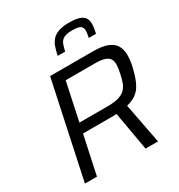

<svg xmlns="http://www.w3.org/2000/svg" viewBox="-210 -1056 1112 1195"><g transform="rotate(-30 346.0 -458.5)"><path d="M49.6 0 196.6 -688H503Q571.6 -688 609.8 -672.1Q648 -656.3 663.6 -627.6Q679.1 -598.9 679.1 -559.6Q679.1 -547.6 677.8 -533.5Q676.6 -519.5 674.1 -504.9Q671.6 -490.3 668 -475.2Q659.5 -439.4 648.8 -409.2Q638.2 -378.9 622.7 -355Q607.1 -331.2 582.3 -314.3Q557.4 -297.4 519.4 -288.4L574.9 0H485.3L436.7 -277Q425.4 -276.5 413.2 -276.3Q401.1 -276.1 388.2 -276.1H195.3L136.1 0ZM209.9 -345.9H412.4Q461.4 -345.9 491.6 -354.9Q521.7 -364 539 -381.1Q556.3 -398.2 565.7 -423.3Q575 -448.5 581.5 -481.2Q585.9 -500.5 588.2 -517.3Q590.4 -534.1 590.4 -547.8Q590.4 -570 580.3 -585.5Q570.1 -600.9 545.3 -609Q520.5 -617 476.8 -617H267.5ZM300.2 -773Q306.7 -804.6 315.6 -830.9Q324.5 -857.2 341.2 -876.5Q357.9 -895.7 387.6 -906.5Q417.3 -917.3 464.5 -917.3Q512.5 -917.3 538.5 -908Q564.6 -898.7 574.9 -881.5Q585.1 -864.4 585.1 -840.8Q585.1 -825.3 582.6 -808.6Q580.1 -791.9 575.7 -773H523.5Q526.4 -787.7 528.6 -800Q530.8 -812.2 530.8 -822.5Q530.8 -844.2 516.5 -855Q502.2 -865.9 459.2 -865.9Q417.7 -865.9 397.5 -855.3Q377.2 -844.7 368.8 -824.1Q360.4 -803.4 354 -773Z"/></g></svg>

Font: Saira Thin
Style: Italic
Weight: 100
Italic angle: -12°
Designer: Hector Gatti with collaboration of the Omnibus-Type team
Foundry: Omnibus-Type
Version: Version 1.101